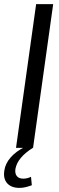

<svg xmlns="http://www.w3.org/2000/svg" viewBox="-46 -720 289 935"><path d="M213 -700 115 0H32L130 -700ZM49 195Q9 195 -11 172.5Q-31 150 -25 111Q-20 76 6 46.5Q32 17 74 -4L114 0Q76 24 55 49.5Q34 75 29 103Q26 125 36 137.5Q46 150 67 150Q87 150 105 141L109 182Q96 187 80.5 191Q65 195 49 195Z"/></svg>

Font: Pathway Extreme Condensed
Style: Italic
Weight: 400
Width: 3
Italic angle: -8°
Version: Version 1.001;gftools[0.9.26]